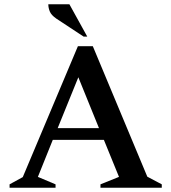

<svg xmlns="http://www.w3.org/2000/svg" viewBox="-20 -882 804 902"><path d="M25 0V-16L87 -50L346 -665H416L672 -52L740 -16V0H452V-16L539 -51L468 -225H228L158 -51L241 -16V0ZM251 -280H445L348 -519ZM373 -710 244 -795Q221 -811 214 -828Q207 -845 207 -862H306L390 -710Z"/></svg>

Font: Spectral SC SemiBold
Style: Regular
Weight: 600
Designer: Jean-Baptiste Levee
Foundry: Production Type
Version: Version 2.001